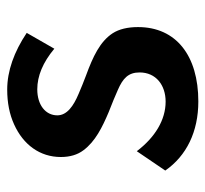

<svg xmlns="http://www.w3.org/2000/svg" viewBox="-39 -529 584 546"><g transform="rotate(-90 253.0 -256.0)"><path d="M237.5 16C367.5 16 449 -47 449 -155.5C449 -185.5 443 -209.5 431.5 -227.5C408 -263.5 365.5 -283.5 311 -303.5C293.5 -310 276.5 -317 259 -324.5C224.5 -339 198 -357.5 198 -385C198 -418.5 227.5 -442 272 -442C310 -442 348.5 -426 387.5 -393.5L432.5 -472C378.5 -508 324.5 -527.5 271 -527.5C234 -527.5 201 -521 172.5 -508C114.5 -482 79.5 -434.5 79.5 -375C79.5 -349 86 -327.5 98.5 -311C123.5 -277 164.5 -257 207 -239C232.5 -229 253.5 -220.5 270 -213C303.5 -198.5 320 -183 320 -151C320 -104.5 284 -77 237 -77C185 -77 135.5 -107 96 -159L41 -78C83 -17.5 151.5 16 237.5 16Z"/></g></svg>

Font: Spartan SemiBold
Style: Regular
Weight: 600
Designer: Matt Bailey, Mirko Velimirovic
Foundry: Matt Bailey
Version: Version 1.003